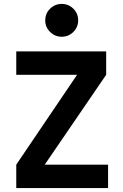

<svg xmlns="http://www.w3.org/2000/svg" viewBox="-20 -954 626 974"><path d="M62.5 0V-118.7L371.1 -574.7H62.5V-693.4H518.6V-574.7L207 -118.7H528.3V0ZM293 -767.6Q258.8 -767.6 234.1 -792Q209.5 -816.4 209.5 -850.6Q209.5 -885.7 234.1 -909.9Q258.8 -934.1 293 -934.1Q327.6 -934.1 352.1 -909.9Q376.5 -885.7 376.5 -850.6Q376.5 -816.4 352.1 -792Q327.6 -767.6 293 -767.6Z"/></svg>

Font: Cascadia Code NF
Style: Bold
Weight: 700
Monospace: yes
Designer: Aaron Bell
Foundry: Saja Typeworks
Version: Version 2404.023; ttfautohint (v1.8.4)